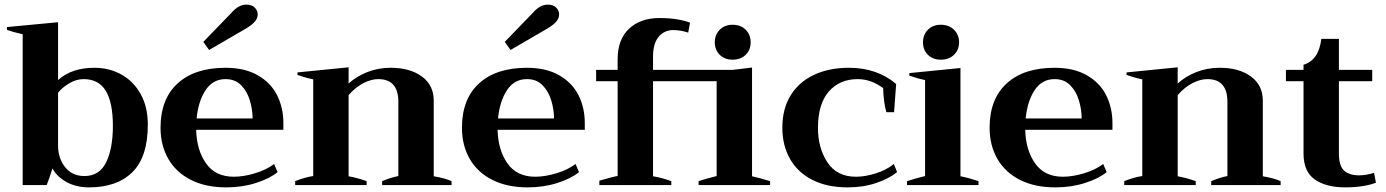

<svg xmlns="http://www.w3.org/2000/svg" viewBox="-20 -800 5992 830"><path d="M207 -72Q194 -32 182 0H78V-652Q37 -661 10 -671V-683L231 -704V-454Q290 -507 388 -507Q452 -507 504.5 -478Q557 -449 588 -393.5Q619 -338 619 -261Q619 -122 552.5 -56Q486 10 365 10Q308 10 266 -14Q224 -38 207 -72ZM468 -256Q468 -356 437.5 -407Q407 -458 341 -458Q310 -458 279.5 -440Q249 -422 231 -399V-171Q231 -116 261.5 -77.5Q292 -39 345 -39Q410 -39 439 -98.5Q468 -158 468 -256Z M884 -584 859 -619 981 -745Q1011 -780 1045 -780Q1069 -780 1081.5 -767Q1094 -754 1094 -738Q1094 -721 1081.5 -706.5Q1069 -692 1044 -677ZM1205 -239H828Q830 -152 870.5 -94Q911 -36 991 -36Q1032 -36 1081 -50.5Q1130 -65 1165 -91L1180 -56Q1146 -28 1086.5 -9Q1027 10 958 10Q870 10 806 -22Q742 -54 708 -112.5Q674 -171 674 -248Q674 -372 748 -439.5Q822 -507 955 -507Q1038 -507 1094.5 -474.5Q1151 -442 1178 -388Q1205 -334 1205 -268ZM1072 -288Q1072 -325 1060.5 -364.5Q1049 -404 1023 -431Q997 -458 955 -458Q900 -458 868.5 -410Q837 -362 830 -288Z M1932 -17V0H1632V-17Q1670 -33 1702 -39V-360Q1702 -458 1615 -458Q1586 -458 1552.5 -441.5Q1519 -425 1487 -389V-38Q1522 -32 1565 -17V0H1256V-17Q1299 -34 1334 -39V-457Q1303 -463 1266 -476V-487L1487 -509V-439Q1521 -470 1568 -488.5Q1615 -507 1669 -507Q1752 -507 1803.5 -469.5Q1855 -432 1855 -365V-38Q1903 -30 1932 -17Z M2187 -584 2162 -619 2284 -745Q2314 -780 2348 -780Q2372 -780 2384.5 -767Q2397 -754 2397 -738Q2397 -721 2384.5 -706.5Q2372 -692 2347 -677ZM2508 -239H2131Q2133 -152 2173.5 -94Q2214 -36 2294 -36Q2335 -36 2384 -50.5Q2433 -65 2468 -91L2483 -56Q2449 -28 2389.5 -9Q2330 10 2261 10Q2173 10 2109 -22Q2045 -54 2011 -112.5Q1977 -171 1977 -248Q1977 -372 2051 -439.5Q2125 -507 2258 -507Q2341 -507 2397.5 -474.5Q2454 -442 2481 -388Q2508 -334 2508 -268ZM2375 -288Q2375 -325 2363.5 -364.5Q2352 -404 2326 -431Q2300 -458 2258 -458Q2203 -458 2171.5 -410Q2140 -362 2133 -288Z M2571 -19Q2641 -39 2650 -39V-449H2557V-498H2650V-543Q2650 -630 2699.5 -676Q2749 -722 2830 -722Q2910 -722 2963 -702L2955 -659Q2922 -670 2890 -670Q2852 -670 2827.5 -641Q2803 -612 2803 -556V-498H3148L3231 -508V-38Q3267 -30 3309 -17V0H3000V-17Q3030 -27 3078 -39V-449H2803V-38Q2840 -32 2882 -17V0H2571ZM3070 -617Q3070 -650 3091.5 -671.5Q3113 -693 3147 -693Q3182 -693 3203.5 -671.5Q3225 -650 3225 -617Q3225 -584 3203.5 -563Q3182 -542 3147 -542Q3113 -542 3091.5 -563Q3070 -584 3070 -617Z M3362 -248Q3362 -330 3398 -388Q3434 -446 3499 -476.5Q3564 -507 3650 -507Q3771 -507 3854 -437L3845 -315H3812Q3806 -333 3802 -363Q3798 -393 3798 -419Q3745 -458 3688 -458Q3610 -458 3563 -404.5Q3516 -351 3516 -247Q3516 -160 3557 -98Q3598 -36 3680 -36Q3720 -36 3766 -50.5Q3812 -65 3844 -91L3858 -56Q3824 -28 3768 -9Q3712 10 3644 10Q3556 10 3492.5 -22Q3429 -54 3395.5 -112.5Q3362 -171 3362 -248Z M3970 -617Q3970 -650 3991.5 -671.5Q4013 -693 4047 -693Q4082 -693 4104 -671.5Q4126 -650 4126 -617Q4126 -584 4104 -563Q4082 -542 4047 -542Q4013 -542 3991.5 -563Q3970 -584 3970 -617ZM3901 -17Q3931 -27 3979 -39V-454Q3948 -460 3911 -473V-484L4132 -506V-38Q4168 -31 4210 -17V0H3901Z M4789 -239H4412Q4414 -152 4454.5 -94Q4495 -36 4575 -36Q4616 -36 4665 -50.5Q4714 -65 4749 -91L4764 -56Q4730 -28 4670.5 -9Q4611 10 4542 10Q4454 10 4390 -22Q4326 -54 4292 -112.5Q4258 -171 4258 -248Q4258 -372 4332 -439.5Q4406 -507 4539 -507Q4622 -507 4678.5 -474.5Q4735 -442 4762 -388Q4789 -334 4789 -268ZM4656 -288Q4656 -325 4644.5 -364.5Q4633 -404 4607 -431Q4581 -458 4539 -458Q4484 -458 4452.5 -410Q4421 -362 4414 -288Z M5516 -17V0H5216V-17Q5254 -33 5286 -39V-360Q5286 -458 5199 -458Q5170 -458 5136.5 -441.5Q5103 -425 5071 -389V-38Q5106 -32 5149 -17V0H4840V-17Q4883 -34 4918 -39V-457Q4887 -463 4850 -476V-487L5071 -509V-439Q5105 -470 5152 -488.5Q5199 -507 5253 -507Q5336 -507 5387.5 -469.5Q5439 -432 5439 -365V-38Q5487 -30 5516 -17Z M5928 -10Q5875 10 5795 10Q5713 10 5664 -24Q5615 -58 5615 -137V-449H5539V-498H5615V-520Q5681 -540 5692 -632H5768V-498H5912V-449H5768V-137Q5768 -82 5791 -62Q5814 -42 5855 -42Q5887 -42 5920 -53Z"/></svg>

Font: Trirong Bold
Style: Regular
Weight: 700
Designer: Katatrad Team
Foundry: CadsonDemak
Version: Version 1.000